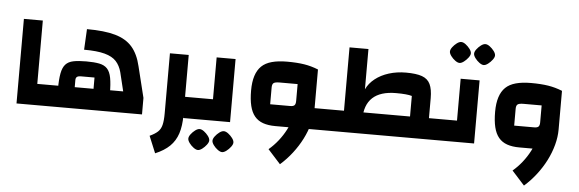

<svg xmlns="http://www.w3.org/2000/svg" viewBox="-58 -944 4295 1425"><g transform="rotate(5 2089.5 -231.5)"><path d="M77 0V-630H218V-158H295V0ZM295 0V-158Q305 -158 310 -136.5Q315 -115 315 -79Q315 -42 310 -21Q305 0 295 0Z M295 0V-158H858L824 -298Q811 -347 782 -378.5Q753 -410 696 -425.5Q639 -441 542 -441L550 -595Q680 -595 761 -572Q842 -549 888 -496.5Q934 -444 955 -354L1012 -123V0ZM497 -131H637V-242H534Q515 -242 506 -234.5Q497 -227 497 -211ZM374 -131Q374 -204 382.5 -249.5Q391 -295 412 -318Q433 -341 470.5 -348.5Q508 -356 566 -356Q625 -356 663 -348.5Q701 -341 722.5 -318Q744 -295 752.5 -250Q761 -205 761 -131ZM295 0Q285 0 280 -21Q275 -42 275 -79Q275 -115 280 -136.5Q285 -158 295 -158Z M1319 0V-158H1395V0ZM1134 279 1082 153Q1121 135 1142 115.5Q1163 96 1171 64Q1179 32 1179 -21V-470H1319V-21Q1319 59 1300.5 115.5Q1282 172 1241.5 211.5Q1201 251 1134 279ZM1395 0V-158Q1405 -158 1410 -136.5Q1415 -115 1415 -79Q1415 -42 1410 -21Q1405 0 1395 0Z M1395 0V-158H1600L1527 -86V-470H1668V0ZM1395 0Q1385 0 1380 -21Q1375 -42 1375 -79Q1375 -115 1380 -136.5Q1385 -158 1395 -158ZM1448 227Q1434 227 1415.5 213.5Q1397 200 1383.5 181.5Q1370 163 1370 149Q1370 134 1383.5 116Q1397 98 1415 84.5Q1433 71 1448 71Q1463 71 1481 84.5Q1499 98 1512.5 116Q1526 134 1526 149Q1526 163 1512 181.5Q1498 200 1480 213.5Q1462 227 1448 227ZM1628 227Q1614 227 1595.5 213.5Q1577 200 1563.5 181.5Q1550 163 1550 149Q1550 134 1563.5 116Q1577 98 1595 84.5Q1613 71 1628 71Q1643 71 1661 84.5Q1679 98 1692.5 116Q1706 134 1706 149Q1706 163 1692 181.5Q1678 200 1660 213.5Q1642 227 1628 227Z M2224 0V-158H2371V0ZM2005 0Q1952 0 1913.5 -13.5Q1875 -27 1850.5 -56.5Q1826 -86 1814.5 -133.5Q1803 -181 1803 -248Q1803 -311 1817.5 -356.5Q1832 -402 1861 -430Q1890 -458 1937.5 -471Q1985 -484 2051 -484Q2125 -484 2178.5 -475.5Q2232 -467 2284 -446V-158L2207 0ZM2064 279 1970 175Q2008 143 2040 102.5Q2072 62 2095 17.5Q2118 -27 2130.5 -71.5Q2143 -116 2143 -158H2284Q2284 -102 2268 -42.5Q2252 17 2223 74Q2194 131 2153.5 183.5Q2113 236 2064 279ZM1953 -158H2102Q2125 -158 2134 -167Q2143 -176 2143 -199V-325H2009Q1976 -325 1964.5 -316.5Q1953 -308 1953 -283ZM2371 0V-158Q2381 -158 2386 -136.5Q2391 -115 2391 -79Q2391 -42 2386 -21Q2381 0 2371 0Z M3136 0V-158H3213V0ZM2995 0V-311Q2960 -322 2877 -322Q2761 -322 2702.5 -268Q2644 -214 2644 -107H2503V-630H2644V-330Q2665 -375 2708 -409Q2751 -443 2810 -461.5Q2869 -480 2937 -480Q3014 -480 3057 -464.5Q3100 -449 3118 -411Q3136 -373 3136 -307V0ZM2371 0V-158H2995V0ZM2371 0Q2361 0 2356 -21Q2351 -42 2351 -79Q2351 -115 2356 -136.5Q2361 -158 2371 -158ZM3213 0V-158Q3223 -158 3228 -136.5Q3233 -115 3233 -79Q3233 -42 3228 -21Q3223 0 3213 0Z M3213 0V-158H3418L3345 -86V-470H3486V0ZM3213 0Q3203 0 3198 -21Q3193 -42 3193 -79Q3193 -115 3198 -136.5Q3203 -158 3213 -158ZM3326 -586Q3312 -586 3293.5 -599.5Q3275 -613 3261.5 -631.5Q3248 -650 3248 -664Q3248 -679 3261.5 -697Q3275 -715 3293 -728.5Q3311 -742 3326 -742Q3341 -742 3359 -728.5Q3377 -715 3390.5 -697Q3404 -679 3404 -664Q3404 -650 3390 -631.5Q3376 -613 3358 -599.5Q3340 -586 3326 -586ZM3506 -586Q3492 -586 3473.5 -599.5Q3455 -613 3441.5 -631.5Q3428 -650 3428 -664Q3428 -679 3441.5 -697Q3455 -715 3473 -728.5Q3491 -742 3506 -742Q3521 -742 3539 -728.5Q3557 -715 3570.5 -697Q3584 -679 3584 -664Q3584 -650 3570 -631.5Q3556 -613 3538 -599.5Q3520 -586 3506 -586Z M3823 0Q3770 0 3731.5 -13.5Q3693 -27 3668.5 -56.5Q3644 -86 3632.5 -133.5Q3621 -181 3621 -248Q3621 -311 3635.5 -356.5Q3650 -402 3679 -430Q3708 -458 3755.5 -471Q3803 -484 3869 -484Q3943 -484 3996.5 -475.5Q4050 -467 4102 -446V-158L4025 0ZM3882 279 3788 175Q3826 143 3858 102.5Q3890 62 3913 17.5Q3936 -27 3948.5 -71.5Q3961 -116 3961 -158H4102Q4102 -102 4086 -42.5Q4070 17 4041 74Q4012 131 3971.5 183.5Q3931 236 3882 279ZM3771 -158H3920Q3943 -158 3952 -167Q3961 -176 3961 -199V-325H3827Q3794 -325 3782.5 -316.5Q3771 -308 3771 -283Z"/></g></svg>

Font: Changa ExtraLight
Style: Bold
Weight: 700
Version: Version 3.002; ttfautohint (v1.8.2)